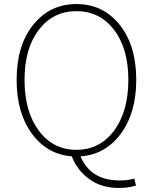

<svg xmlns="http://www.w3.org/2000/svg" viewBox="-20 -759 754 947"><path d="M101 -365Q101 -209 171.5 -114.5Q242 -20 357 -20Q472 -20 542.5 -114.5Q613 -209 613 -365Q613 -520 542.5 -612Q472 -704 357 -704Q242 -704 171.5 -612Q101 -520 101 -365ZM642 122 651 156Q615 168 566 168Q481 168 421 125Q361 82 334 12Q213 3 137.5 -99.5Q62 -202 62 -365Q62 -535 144 -637Q226 -739 357 -739Q488 -739 570 -637Q652 -535 652 -365Q652 -202 575.5 -99Q499 4 377 12Q427 131 570 131Q611 131 642 122Z"/></svg>

Font: Noto Sans Korean Thin
Style: Regular
Weight: 250
Designer: Ryoko NISHIZUKA  (kana & ideographs); Paul D. Hunt (Latin, Greek & Cyrillic); Wenlong ZHANG  (bopomofo); Sandoll Communi
Foundry: Adobe Systems Incorporated
Version: Version 1.0001;PS 1;hotconv 1.0.78;makeotf.lib2.5.61930